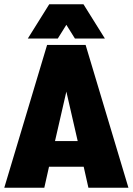

<svg xmlns="http://www.w3.org/2000/svg" viewBox="-20 -877 620 897"><path d="M0 0 200 -667H380L580 0H393L371 -98H209L187 0ZM237 -218H343L290 -449ZM110 -697 210 -857H370L470 -697H330L290 -761L250 -697Z"/></svg>

Font: Epunda Sans Black
Style: Regular
Weight: 900
Designer: Simon Atzbach
Foundry: typofactur
Version: Version 2.204; ttfautohint (v1.8.4.7-5d5b)